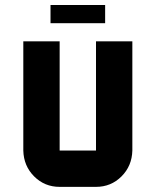

<svg xmlns="http://www.w3.org/2000/svg" viewBox="-20 -728 606 748"><path d="M495.6 -141.6Q494.1 -81.5 453.4 -40.8Q412.6 0 354 0H212.4Q153.8 0 113 -40.8Q72.3 -81.5 70.8 -141.6V-566.9H212.4V-141.6H354V-566.9H495.6ZM389.6 -637.7H176.8V-708.5H389.6Z"/></svg>

Font: Blazma
Style: Regular
Weight: 400
Designer: GGBotNet
Version: 1.00